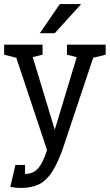

<svg xmlns="http://www.w3.org/2000/svg" viewBox="-38 -720 540 945"><path d="M193.7 19.2 20.8 -500H104.8L231.5 -81.3L358.2 -500H442.2L275.2 0ZM65.5 205Q52.5 205 40.9 204Q29.3 203 12.8 200L31.5 132Q40.7 132.8 52.8 134.8Q64.8 136.7 77.5 136.7Q105.5 136.7 124.7 127.7Q143.8 118.7 159 96.3Q174.2 74 188.5 33L199.5 0H275.2Q249.2 77 220.9 122Q192.7 167 155.8 186Q118.8 205 65.5 205ZM-17.5 -500H62.5L67.3 -429.2L-17.5 -450.8ZM83.2 -429 91.5 -500H171.5V-450.8ZM291.5 -500H371.5L376.3 -429.2L291.5 -450.8ZM393.8 -429 402.2 -500H482.2V-450.8ZM85.3 91.7V200H12.8L37.8 91.7ZM361.5 -700 231.5 -556.7H158.2L256.5 -700Z"/></svg>

Font: Epunda Slab Light
Style: Regular
Weight: 300
Designer: Simon Atzbach
Foundry: typofactur
Version: Version 1.102